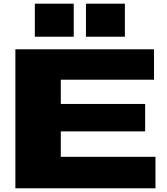

<svg xmlns="http://www.w3.org/2000/svg" viewBox="-20 -1016 899 1036"><path d="M63 0V-750H811V-585.9H308.1V-455.1H763.2V-307.1H308.1V-169.9H818.8V0ZM168 -996.1H377.9V-817.9H168ZM443.8 -996.1H653.8V-817.9H443.8Z"/></svg>

Font: Mattone
Style: Bold
Weight: 700
Width: 6
Designer: Nunzio Mazzaferro
Foundry: Collletttivo
Version: Version 2.000;Glyphs 3.2 (3217)